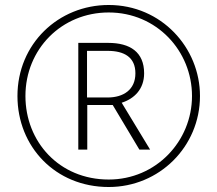

<svg xmlns="http://www.w3.org/2000/svg" viewBox="-20 -742 872 770"><path d="M416 8C619 8 782 -154 782 -357C782 -551 627 -722 416 -722C214 -722 50 -566 50 -357C50 -154 202 8 416 8ZM416 -22C217 -22 82 -174 82 -357C82 -545 227 -692 416 -692C608 -692 750 -538 750 -357C750 -176 606 -22 416 -22ZM294 -142H330V-321H432L539 -142H582L468 -330C518 -346 558 -384 558 -448C558 -533 502 -570 414 -570H294ZM411 -351H329V-538H412C479 -538 523 -512 523 -448C523 -382 475 -351 411 -351Z"/></svg>

Font: Noto Sans Sinhala UI ExtraLight
Style: Regular
Weight: 200
Designer: Jelle Bosma - Monotype Design Team
Foundry: Monotype Imaging Inc.
Version: Version 2.006